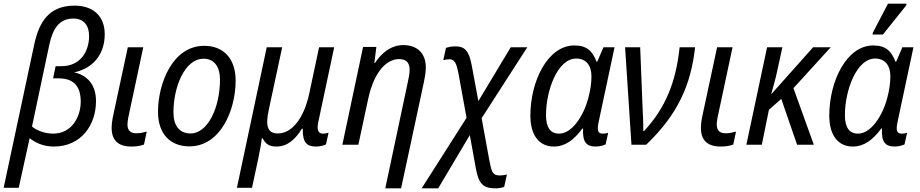

<svg xmlns="http://www.w3.org/2000/svg" viewBox="-53 -796 5060 1056"><path d="M-33 237H50L110 -36C139 -13 183 10 243 10C394 10 475 -109 475 -240C475 -337 420 -384 355 -398C462 -421 523 -500 523 -608C523 -706 461 -765 357 -765C215 -765 161 -673 135 -550ZM239 -61C197 -61 150 -77 123 -100L218 -549C236 -632 269 -694 350 -694C408 -694 437 -656 437 -598C437 -514 390 -432 285 -432H253L239 -365H270C357 -365 391 -316 391 -237C391 -155 343 -61 239 -61Z M670 10C698 10 721 6 739 -1L754 -72C735 -67 717 -63 697 -63C667 -63 648 -76 648 -112C648 -122 650 -133 652 -147L735 -536H650L567 -149C563 -128 561 -110 561 -93C561 -26 595 10 670 10Z M989 9C1159 9 1243 -189 1243 -353C1243 -472 1178 -544 1070 -544C895 -544 816 -335 816 -181C816 -62 881 9 989 9ZM995 -62C934 -62 901 -104 901 -179C901 -312 960 -473 1067 -473C1132 -473 1157 -419 1157 -360C1157 -202 1089 -62 995 -62Z M1250 237H1333L1368 74C1377 30 1384 -8 1387 -36H1391C1407 -7 1423 10 1468 10C1530 10 1574 -33 1607 -88H1612C1611 -10 1635 10 1687 10C1706 10 1730 4 1740 -2L1754 -66C1746 -64 1734 -61 1723 -61C1700 -61 1688 -79 1697 -122L1785 -536H1702L1648 -282C1619 -147 1554 -62 1475 -62C1416 -62 1407 -107 1425 -191L1499 -536H1414Z M2188 -335 2066 240H2153L2276 -333C2282 -361 2289 -395 2289 -425C2289 -504 2241 -548 2165 -548C2096 -548 2043 -502 2009 -449H2006L2017 -538H1944L1830 0H1918L1972 -252C2005 -405 2075 -471 2142 -471C2179 -471 2200 -453 2200 -413C2200 -392 2195 -366 2188 -335Z M2266 240H2357L2531 -53L2564 129C2579 211 2601 240 2672 240C2690 240 2705 237 2720 232L2735 164C2723 167 2709 169 2695 169C2653 169 2650 143 2638 84L2596 -146L2847 -536H2756L2578 -240L2541 -439C2526 -518 2502 -541 2452 -541C2428 -541 2415 -537 2400 -533L2385 -465C2395 -468 2407 -470 2419 -470C2449 -470 2458 -444 2468 -395L2513 -148Z M2993 10C3056 10 3104 -27 3150 -89H3154C3150 -16 3171 10 3224 10C3243 10 3267 4 3278 -2L3292 -66C3281 -62 3271 -61 3262 -61C3242 -61 3235 -72 3235 -90C3235 -103 3238 -119 3242 -137L3327 -536H3266L3232 -457H3228C3206 -513 3177 -546 3106 -546C2959 -546 2864 -349 2864 -160C2864 -49 2915 10 2993 10ZM3022 -61C2975 -61 2950 -94 2950 -163C2950 -299 3014 -474 3116 -474C3171 -474 3200 -436 3200 -376C3200 -343 3195 -301 3182 -254C3155 -155 3092 -61 3022 -61Z M3420 0H3501C3676 -168 3747 -329 3770 -536H3685C3665 -349 3610 -205 3489 -75H3485C3486 -115 3482 -184 3480 -232L3468 -536H3385Z M3911 10C3939 10 3962 6 3980 -1L3995 -72C3976 -67 3958 -63 3938 -63C3908 -63 3889 -76 3889 -112C3889 -122 3891 -133 3893 -147L3976 -536H3891L3808 -149C3804 -128 3802 -110 3802 -93C3802 -26 3836 10 3911 10Z M4052 0H4137L4176 -192L4244 -252L4331 0H4423L4311 -311L4516 -536H4419L4191 -280H4189C4198 -313 4211 -356 4220 -398L4250 -536H4166Z M4746 -606H4803L4931 -766L4933 -776H4831L4748 -617ZM4637 10C4700 10 4748 -27 4794 -89H4798C4794 -16 4815 10 4868 10C4887 10 4911 4 4922 -2L4936 -66C4925 -62 4915 -61 4906 -61C4886 -61 4879 -72 4879 -90C4879 -103 4882 -119 4886 -137L4971 -536H4910L4876 -457H4872C4850 -513 4821 -546 4750 -546C4603 -546 4508 -349 4508 -160C4508 -49 4559 10 4637 10ZM4666 -61C4619 -61 4594 -94 4594 -163C4594 -299 4658 -474 4760 -474C4815 -474 4844 -436 4844 -376C4844 -343 4839 -301 4826 -254C4799 -155 4736 -61 4666 -61Z"/></svg>

Font: Noto Sans SemiCondensed
Style: Italic
Weight: 400
Width: 4
Italic angle: -12°
Designer: Monotype Design Team
Foundry: Monotype Imaging Inc.
Version: Version 2.013